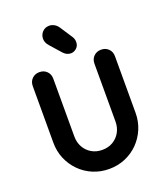

<svg xmlns="http://www.w3.org/2000/svg" viewBox="-172 -1080 1046 1211"><g transform="rotate(-20 351.0 -474.5)"><path d="M350.8 15Q293 15 242.8 -6.2Q192.5 -27.5 155 -65.4Q117.5 -103.2 96.2 -153.5Q75 -203.8 75 -261.5V-641.2Q75 -671.2 94.5 -690.6Q114 -710 143.8 -710Q174 -710 193.4 -690.6Q212.8 -671.2 212.8 -641.2V-253.2Q212.8 -213 230.6 -181.2Q248.5 -149.5 279.6 -131.2Q310.8 -113 350.8 -113Q391 -113 422.1 -131.2Q453.2 -149.5 471.1 -181.2Q489 -213 489 -253.2V-641.2Q489 -671.2 508.5 -690.6Q528 -710 557.8 -710Q588 -710 607.4 -690.6Q626.8 -671.2 626.8 -641.2V-261.5Q626.8 -203.8 605.5 -153.5Q584.2 -103.2 546.8 -65.4Q509.2 -27.5 459 -6.2Q408.8 15 350.8 15ZM372.5 -753.2Q345.5 -753.2 324 -775.8L259.2 -849.2Q247.2 -862.5 242.5 -874.8Q237.8 -887 237.8 -898.5Q237.8 -924.8 254.9 -943.6Q272 -962.5 297.2 -963.8Q314.2 -965.5 332.5 -956.5Q350.8 -947.5 363 -928.5L417 -846Q427.8 -830 427.8 -809.2Q427.8 -784 410.6 -768.6Q393.5 -753.2 372.5 -753.2Z"/></g></svg>

Font: National Park
Style: Regular
Weight: 400
Designer: Andrea Herstowski, Ben Hoepner
Version: Version 1.009